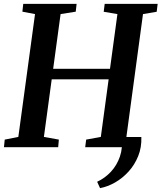

<svg xmlns="http://www.w3.org/2000/svg" viewBox="-26 -763 836 995"><path d="M706.5 -53Q708.5 0.5 690.2 45.8Q672 91 640.5 125.8Q609 160.5 570.5 182.5Q532 204.5 492.5 212L477.5 179Q518 160 548.8 127Q579.5 94 595.2 48.8Q611 3.5 604.5 -53ZM-5.5 0 -1.5 -39.5 69 -53.5 155.5 -690 90 -702.5 94.5 -743H371L366.5 -702.5L288 -690L249.5 -406.5H544L582.5 -690L511.5 -702L516.5 -743H791L786 -702L715 -690L629 -53.5L700 -39.5L696 0H415.5L420.5 -39.5L496.5 -53.5L537 -352H242L201.5 -53.5L279 -39.5L275.5 0Z"/></svg>

Font: Merriweather 48pt SemiBold
Style: Italic
Weight: 600
Italic angle: -7.8°
Designer: Eben Sorkin
Foundry: Eben Sorkin
Version: Version 2.101